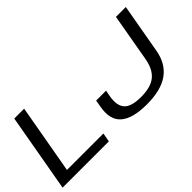

<svg xmlns="http://www.w3.org/2000/svg" viewBox="-58 -1115 1561 1561"><g transform="rotate(-45 723.0 -334.0)"><path d="M4 0H536L550 -76.5H131L237 -675H123.5ZM968 6.5Q1130 6.5 1219 -56.8Q1308 -120 1330.5 -247.5L1406 -675H1292.5L1219.5 -260Q1201.5 -160.5 1144.5 -115Q1087.5 -69.5 976.5 -69.5Q865 -69.5 825 -114.2Q785 -159 801.5 -254.5L811.5 -307.5H697.5L687 -245.5Q663.5 -116 734.5 -54.8Q805.5 6.5 968 6.5Z"/></g></svg>

Font: Anybody Expanded
Style: Italic
Weight: 400
Width: 7
Italic angle: -10°
Version: Version 1.113;gftools[0.9.25]